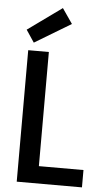

<svg xmlns="http://www.w3.org/2000/svg" viewBox="-59 -921 518 959"><g transform="rotate(5 199.5 -442.0)"><path d="M389.6 0V-86.9H166V-659.2H62.5V0ZM268.6 -808.6 216.8 -883.8 45.9 -760.7 86.9 -699.2Z"/></g></svg>

Font: Yaldevi Colombo SemiBold
Style: Regular
Weight: 600
Designer: Sol Matas, Denzil Rajitha, Kosala Senevirathne and Pathum Egodawatta
Foundry: Mooniak
Version: Version 1.020 ; ttfautohint (v1.6)